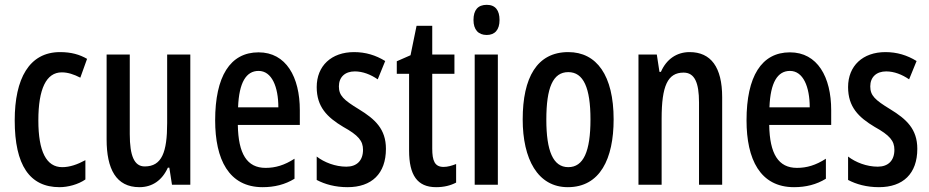

<svg xmlns="http://www.w3.org/2000/svg" viewBox="-20 -766 3853 796"><path d="M227 10C261 10 304 -1 334 -22V-102C301 -84 269 -73 238 -73C172 -73 139 -138 139 -267C139 -398 172 -466 236 -466C261 -466 286 -458 313 -444L341 -522C310 -540 275 -550 229 -550C101 -550 41 -440 41 -267C41 -81 103 10 227 10Z M769 -540H673V-256C673 -135 651 -76 580 -76C537 -76 518 -119 518 -210V-540H422V-188C422 -66 461 10 558 10C611 10 652 -18 676 -71H682L693 0H769Z M1052 -549C934 -549 872 -449 872 -267C872 -106 928 10 1069 10C1118 10 1162 -1 1201 -25V-108C1159 -81 1122 -70 1081 -70C1004 -70 968 -128 966 -248H1223V-309C1223 -447 1166 -549 1052 -549ZM1052 -472C1107 -472 1134 -406 1134 -321H967C971 -425 1001 -472 1052 -472Z M1580 -149C1580 -231 1535 -272 1468 -313C1404 -352 1385 -370 1385 -408C1385 -446 1410 -470 1451 -470C1484 -470 1517 -457 1546 -437L1577 -513C1538 -537 1496 -550 1448 -550C1354 -550 1293 -493 1293 -405C1293 -323 1336 -280 1403 -240C1466 -205 1485 -182 1485 -145C1485 -100 1459 -75 1416 -75C1370 -75 1324 -93 1293 -117V-20C1327 -2 1370 10 1421 10C1521 10 1580 -46 1580 -149Z M1819 -74C1782 -74 1772 -100 1772 -150V-460H1864V-540H1772V-659H1707L1682 -537L1625 -512V-460H1676V-142C1676 -40 1710 10 1788 10C1821 10 1848 3 1871 -9V-86C1853 -79 1836 -74 1819 -74Z M1998 -746C1961 -746 1943 -724 1943 -683C1943 -643 1963 -621 1998 -621C2032 -621 2051 -643 2051 -683C2051 -723 2034 -746 1998 -746ZM2044 -540H1948V0H2044Z M2524 -271C2524 -453 2454 -550 2336 -550C2206 -550 2147 -444 2147 -271C2147 -107 2209 10 2334 10C2468 10 2524 -108 2524 -271ZM2245 -270C2245 -402 2272 -467 2336 -467C2399 -467 2428 -402 2428 -271C2428 -138 2399 -73 2336 -73C2273 -73 2245 -140 2245 -270Z M2839 -550C2786 -550 2743 -521 2720 -468H2714L2703 -540H2627V0H2723V-274C2723 -410 2748 -465 2814 -465C2860 -465 2878 -423 2878 -341V0H2974V-363C2974 -488 2927 -550 2839 -550Z M3255 -549C3137 -549 3075 -449 3075 -267C3075 -106 3131 10 3272 10C3321 10 3365 -1 3404 -25V-108C3362 -81 3325 -70 3284 -70C3207 -70 3171 -128 3169 -248H3426V-309C3426 -447 3369 -549 3255 -549ZM3255 -472C3310 -472 3337 -406 3337 -321H3170C3174 -425 3204 -472 3255 -472Z M3783 -149C3783 -231 3738 -272 3671 -313C3607 -352 3588 -370 3588 -408C3588 -446 3613 -470 3654 -470C3687 -470 3720 -457 3749 -437L3780 -513C3741 -537 3699 -550 3651 -550C3557 -550 3496 -493 3496 -405C3496 -323 3539 -280 3606 -240C3669 -205 3688 -182 3688 -145C3688 -100 3662 -75 3619 -75C3573 -75 3527 -93 3496 -117V-20C3530 -2 3573 10 3624 10C3724 10 3783 -46 3783 -149Z"/></svg>

Font: Noto Sans Devanagari ExtraCondensed Medium
Style: Regular
Weight: 500
Width: 2
Designer: Jelle Bosma - Monotype Design Team
Foundry: Monotype Imaging Inc.
Version: Version 2.004